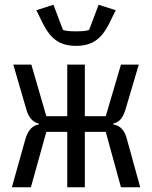

<svg xmlns="http://www.w3.org/2000/svg" viewBox="-20 -788 640 808"><path d="M300 -595Q249 -595 217 -617.5Q185 -640 161 -688L133 -745L205 -768L245 -662Q256 -658 272 -657Q288 -656 300 -656Q312 -656 328 -657Q344 -658 355 -662L395 -768L467 -745L439 -688Q415 -640 383 -617.5Q351 -595 300 -595ZM263 -233H175L110 0H30L87 -203Q103 -258 143 -264V-268Q105 -277 91 -327L36 -516H112L175 -299H263V-516H337V-299H425L489 -516H564L508 -327Q500 -301 488.5 -287Q477 -273 457 -268V-264Q500 -258 514 -203L570 0H489L425 -233H337V0H263Z"/></svg>

Font: PlemolJP35 Console
Style: Regular
Weight: 400
Version: v2.0.3; ttfautohint (v1.8.4.7-5d5b-dirty) -l 6 -r 45 -G 200 